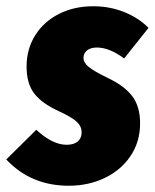

<svg xmlns="http://www.w3.org/2000/svg" viewBox="-59 -574 495 614"><path d="M416 -485 338 -387Q291 -422 251 -422Q231 -422 219.5 -413Q208 -404 208 -389Q208 -374 224 -360.5Q240 -347 287 -324Q338 -300 363.5 -267Q389 -234 389 -180Q389 -120 358 -74.5Q327 -29 275 -4.5Q223 20 161 20Q40 20 -39 -64L57 -159Q109 -111 154 -111Q177 -111 189.5 -121.5Q202 -132 202 -151Q202 -170 186.5 -184.5Q171 -199 130 -218Q75 -243 50.5 -275Q26 -307 26 -361Q26 -417 53.5 -461Q81 -505 129.5 -529.5Q178 -554 239 -554Q292 -554 338 -535.5Q384 -517 416 -485Z"/></svg>

Font: Fira Sans Extra Condensed Black
Style: Italic
Weight: 900
Width: 3
Italic angle: -8°
Designer: Carrois Corporate & Edenspiekermann AG
Foundry: Carrois Corporate GbR & Edenspiekermann AG
Version: Version 4.203